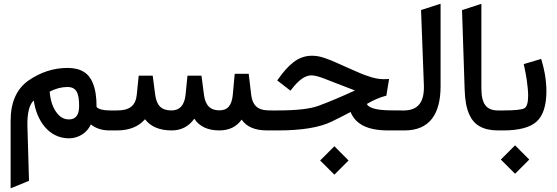

<svg xmlns="http://www.w3.org/2000/svg" viewBox="-20 -701 2995 1032"><path d="M583 0C585.4 0 587.4 -4.9 589.4 -15.1C590.8 -25.4 591.8 -35.6 591.8 -45.9V-62.5C591.8 -72.8 590.8 -82.5 589.4 -92.8C587.4 -102.5 585.4 -107.4 583 -107.4H571.3C534.7 -107.4 510.3 -113.8 499 -126C499 -179.2 493.2 -218.8 479 -254.4C458 -306.6 416 -335.9 342.8 -335.9C269 -335.9 198.7 -313.5 132.8 -268.1C68.8 -222.7 37.1 -150.4 37.1 -51.8V296.4V311L50.8 305.7L129.9 273.4L135.7 270.5V263.7L127.4 -22C125.5 -88.9 136.7 -139.6 161.6 -161.1C175.8 -56.6 239.7 42.5 351.1 42.5C401.4 42.5 448.2 13.2 468.3 -32.2C495.1 -10.7 528.3 0 568.8 0ZM247.1 -208.5C279.3 -225.1 311 -233.4 342.3 -233.4C391.1 -233.4 405.3 -200.2 405.3 -131.3C405.3 -83 387.2 -59.1 350.6 -59.1C322.8 -59.1 299.3 -72.8 280.8 -100.6C261.7 -128.4 250.5 -164.1 247.1 -208.5Z M1440.4 0C1442.9 0 1444.8 -4.9 1446.8 -15.1C1448.2 -25.4 1449.2 -35.6 1449.2 -45.9V-62.5C1449.2 -72.8 1448.2 -82.5 1446.8 -92.8C1444.8 -102.5 1442.9 -107.4 1440.4 -107.4L1418 -107.9C1365.2 -109.4 1336.4 -135.7 1330.1 -191.9L1317.9 -295.4L1316.9 -304.2H1308.1H1250.5H1241.7L1240.7 -295.4L1231.4 -192.9C1226.1 -133.8 1203.1 -107.9 1159.7 -107.9C1111.3 -107.9 1084 -132.8 1076.2 -192.4L1064 -286.1L1063 -294.4H1054.2H996.6H987.8L986.8 -285.6L977.5 -192.9C971.7 -135.7 946.3 -107.4 901.9 -107.4C848.6 -107.4 821.8 -132.3 814 -192.9L801.8 -286.1L800.8 -294.4H792H734.4H725.6L724.6 -285.6L715.3 -192.9C709.5 -133.8 677.2 -107.4 610.4 -107.4H577.6C565.4 -107.4 559.1 -92.3 559.1 -62.5V-45.9C559.1 -15.1 565.4 0 577.6 0H609.4C674.3 0 724.6 -20 759.3 -60.1C790 -20 837.9 0 902.8 0C954.1 0 994.6 -21 1024.4 -63C1051.3 -21 1097.7 0 1158.7 0C1211.4 0 1251.5 -19.5 1278.8 -58.1C1305.2 -19.5 1350.6 0 1415 0Z M2135.3 0C2137.7 0 2139.6 -4.9 2141.6 -15.1C2143.1 -25.4 2144 -35.6 2144 -45.9V-62.5C2144 -72.8 2143.1 -82.5 2141.6 -92.8C2139.6 -102.5 2137.7 -107.4 2135.3 -107.4L2077.1 -107.9C2000.5 -108.4 1960.9 -122.1 1951.7 -142.1C1986.3 -163.1 2022.5 -177.7 2050.3 -185.1L2056.6 -186.5L2071.3 -276.4L2059.1 -275.9C2053.2 -275.4 2047.4 -275.4 2042 -275.4C2016.1 -275.4 1988.3 -280.8 1956.1 -292.5C1939.9 -297.9 1926.3 -303.2 1915 -308.1C1903.8 -312.5 1888.7 -319.3 1870.1 -327.6C1851.6 -335.9 1838.4 -341.8 1830.6 -345.2C1823.2 -348.1 1811.5 -353.5 1795.4 -360.8C1779.3 -368.2 1766.6 -373.5 1758.3 -377C1749.5 -380.4 1738.8 -384.3 1726.1 -388.7C1700.2 -397.9 1678.7 -401.4 1656.7 -401.4C1619.6 -401.4 1585.9 -389.2 1556.2 -365.7C1526.4 -341.8 1503.4 -315.4 1475.6 -276.4L1470.2 -268.6L1541.5 -213.4L1547.4 -221.2C1585 -271 1620.6 -295.9 1653.3 -295.9C1662.1 -295.9 1672.9 -294.4 1685.5 -291C1697.8 -287.6 1709.5 -283.7 1719.7 -279.8C1730 -275.9 1750.5 -267.6 1782.2 -255.4C1839.4 -233.4 1874.5 -219.7 1887.7 -214.8C1821.8 -184.1 1757.3 -156.7 1693.4 -132.8C1648.9 -115.7 1574.7 -107.4 1471.2 -107.4H1435.1C1422.9 -107.4 1416.5 -92.3 1416.5 -62.5V-45.9C1416.5 -15.1 1422.9 0 1435.1 0H1475.6C1601.1 0 1696.8 -15.6 1762.7 -47.4C1799.8 -65.4 1833.5 -82.5 1864.3 -99.1C1891.6 -32.2 1957 0 2065.9 0ZM1700.7 161.6 1777.3 237.8 1853.5 161.6 1777.3 85Z M2129.9 -107.4C2117.7 -107.4 2111.3 -92.3 2111.3 -62.5V-45.9C2111.3 -15.1 2117.7 0 2129.9 0H2154.8C2287.6 0 2348.1 -86.4 2348.1 -237.3V-667.5V-680.7L2335.4 -676.8L2250.5 -649.4L2243.2 -647L2258.3 -243.7C2261.7 -153.8 2228.5 -109.9 2156.2 -107.4H2150.4Z M2666.5 0C2668.9 0 2670.9 -4.9 2672.9 -15.1C2674.3 -25.4 2675.3 -35.6 2675.3 -45.9V-62.5C2675.3 -72.8 2674.3 -82.5 2672.9 -92.8C2670.9 -102.5 2668.9 -107.4 2666.5 -107.4H2656.2C2593.8 -107.4 2567.4 -143.1 2567.4 -227.1V-667V-680.2L2554.7 -676.3L2470.2 -648.9L2463.4 -646.5L2477.5 -219.7C2479.5 -162.6 2486.3 -120.6 2503.4 -83.5C2527.8 -29.8 2575.7 0 2656.7 0Z M2661.1 -107.4C2648.9 -107.4 2642.6 -92.3 2642.6 -62.5V-45.9C2642.6 -15.1 2648.9 0 2661.1 0H2685.1C2770 0 2830.1 -16.1 2864.7 -47.9C2899.4 -79.6 2917 -134.8 2917 -212.4C2917 -243.7 2912.6 -281.2 2908.2 -305.7C2905.8 -317.9 2903.3 -329.6 2900.4 -341.8C2894.5 -365.7 2893.1 -370.6 2891.6 -375L2888.7 -384.3L2794.9 -356.4L2799.3 -336.9C2802.7 -322.8 2807.1 -296.9 2811.5 -270C2815.4 -242.7 2818.8 -209.5 2818.8 -187.5C2818.8 -148.9 2812 -126 2797.9 -118.7C2783.7 -111.3 2746.6 -107.4 2687 -107.4ZM2671.9 156.7 2748.5 232.9 2824.7 156.7 2748.5 80.1Z"/></svg>

Font: Samim Medium
Style: Regular
Weight: 500
Foundry: DejaVu fonts team - Redesigned by Saber Rastikerdar
Version: Version 4.0.5